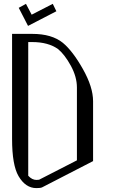

<svg xmlns="http://www.w3.org/2000/svg" viewBox="-20 -966 602 986"><path d="M142.6 -890.6 251 -946.3 269.5 -908.2 124 -833 76.2 -925.8 113.3 -946.3ZM125 -750V-63.5Q144.5 -42 167 -42Q175.8 -42 180.7 -43L375 -142.6V-516.6Q375 -571.3 343.8 -628.4Q312.5 -685.5 278.3 -713.9Q227.5 -750 145.5 -750ZM42 -792H145.5Q246.1 -792 302.7 -746.1Q353.5 -704.1 405.8 -611.3Q458 -518.6 458 -446.3V-138.7L196.3 -3.9Q188.5 0 167 0Q111.3 0 75.2 -61.5Q42 -118.2 42 -252.9Z"/></svg>

Font: wanta
Style: Medium
Weight: 500
Version: Version 0.91